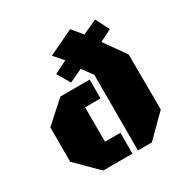

<svg xmlns="http://www.w3.org/2000/svg" viewBox="-170 -890 1001 1032"><g transform="rotate(-30 330.5 -373.5)"><path d="M217.8 -575.2 296.9 -614.7 247.1 -672.4 403.3 -746.6 455.6 -683.6 545.4 -724.6 588.4 -640.6 514.6 -603 607.9 -471.7 609.4 -129.4 479.5 0H393.1V-469.7L345.7 -533.7L264.6 -495.6ZM263.2 -129.4H358.9V0H177.2L47.4 -129.4V-342.8L177.2 -459.5H358.9V-342.8H263.2Z"/></g></svg>

Font: Black Ops One [rus by aLiNcE]
Style: Regular
Weight: 400
Designer: James Grieshaber
Foundry: James Grieshaber
Version: Version 1.002;May 25, 2024;FontCreator 13.0.0.2680 64-bit